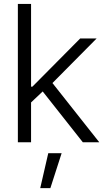

<svg xmlns="http://www.w3.org/2000/svg" viewBox="-20 -727 538 981"><path d="M71.3 -707H138.7V-284.2H145.5L389.6 -530.3H473.6L248 -302.7L487.3 0H403.3L198.2 -259.8L138.7 -203.6V0H71.3ZM226.6 55.7H294.9L237.3 234.4H185.5Z"/></svg>

Font: Pretendard GOV Light
Style: Regular
Weight: 300
Designer: Base glyphs from Inter by Rasmus Andersson; Hangeul glyphs from Noto Sans CJK(Source Han Sans) by Jang Soo-young and Kan
Foundry: Kil Hyung-jin
Version: Version 1.309